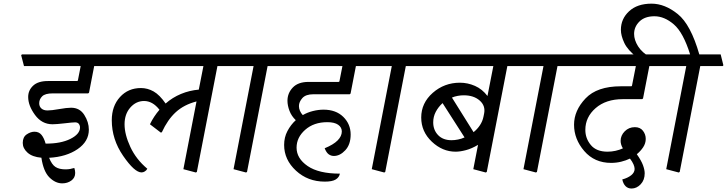

<svg xmlns="http://www.w3.org/2000/svg" viewBox="-20 -953 4055 1071"><path d="M471.7 -432.1H273.9Q231.9 -432.1 215.3 -415.8Q198.7 -399.4 198.7 -377Q198.7 -358.9 210.9 -347.9Q223.1 -336.9 245.1 -336.9Q267.6 -336.9 310.1 -344.5Q352.5 -352.1 376.5 -352.1Q424.8 -352.1 450.2 -312Q475.6 -272 475.6 -229.5Q475.6 -164.1 412.8 -121.1Q350.1 -78.1 253.9 -72.8Q269 -34.7 289.8 -21.5Q310.5 -8.3 345.2 -8.3Q360.4 -8.3 371.6 -10.5Q382.8 -12.7 394.5 -16.1Q397 -9.3 398.2 -2Q399.4 5.4 399.4 11.7Q399.4 38.6 377.9 54.2Q356.4 69.8 327.1 69.8Q289.1 69.8 255.6 36.6Q222.2 3.4 210.9 -73.2Q160.2 -77.6 133.5 -101.6Q106.9 -125.5 106.9 -155.8Q106.9 -188.5 128.9 -203.4Q150.9 -218.3 172.4 -218.3Q197.3 -218.3 211.7 -200.4Q226.1 -182.6 234.4 -151.9Q318.8 -151.4 372.6 -178.2Q426.3 -205.1 426.3 -242.2Q426.3 -253.4 419.7 -262Q413.1 -270.5 398.9 -270.5Q385.3 -270.5 339.8 -265.1Q294.4 -259.8 272.9 -259.8Q213.4 -259.8 175.3 -311.8Q137.2 -363.8 137.2 -412.1Q137.2 -449.2 164.8 -475.1Q192.4 -501 247.1 -501H409.7Q411.6 -501 412.8 -502Q414.1 -502.9 414.6 -504.9L430.2 -584.5H113.8L98.1 -645L102.1 -649.4H617.7L632.8 -588.9L629.4 -584.5H505.4L476.6 -436Z M1192.9 -584.5 1078.1 5.9 1072.8 9.3 1002.9 -9.3 1076.2 -387.2Q1006.3 -369.1 960.7 -327.4Q915 -285.6 882.8 -215.3L877 -213.4L816.4 -259.8Q827.1 -282.2 840.6 -302.5Q854 -322.8 869.6 -340.8Q850.1 -365.7 828.6 -377.7Q807.1 -389.6 783.7 -389.6Q738.8 -389.6 706.8 -353Q674.8 -316.4 674.8 -259.8Q674.8 -203.1 707 -133.5Q739.3 -64 801.8 -11.7Q796.9 -2.4 787.8 3.2Q778.8 8.8 769.5 8.8Q730.5 8.8 667 -83.5Q603.5 -175.8 603.5 -282.2Q603.5 -361.3 649.2 -411.6Q694.8 -461.9 766.1 -461.9Q803.2 -461.9 836.9 -442.9Q870.6 -423.8 903.8 -375.5Q941.9 -409.2 989.5 -429Q1037.1 -448.7 1088.9 -453.1L1114.7 -584.5H605L589.4 -645L593.3 -649.4H1306.6L1321.8 -588.9L1318.4 -584.5Z M1352.5 9.3 1282.7 -9.3 1394.5 -584.5H1293.9L1278.3 -645L1282.2 -649.4H1586.4L1601.6 -588.9L1598.1 -584.5H1472.7L1357.9 5.9Z M1965.3 -584.5 1935.5 -431.2 1930.7 -427.2H1728Q1685.5 -427.2 1666.5 -405.8Q1647.5 -384.3 1647.5 -361.3Q1647.5 -348.1 1653.1 -335Q1658.7 -321.8 1668.9 -311Q1695.3 -326.2 1725.6 -333.7Q1755.9 -341.3 1784.7 -341.3Q1854 -341.3 1895 -301Q1936 -260.7 1936 -202.6Q1936 -147 1906.2 -115Q1876.5 -83 1842.3 -83Q1827.1 -83 1814 -92Q1800.8 -101.1 1791 -126Q1839.8 -146 1863.3 -169.7Q1886.7 -193.4 1886.7 -219.7Q1886.7 -242.7 1866.2 -257.1Q1845.7 -271.5 1805.7 -271.5Q1730.5 -271.5 1682.4 -229Q1634.3 -186.5 1634.3 -129.4Q1634.3 -69.3 1696 -26.9Q1757.8 15.6 1876 15.6Q1872.1 36.1 1852.8 48.1Q1833.5 60.1 1792 60.1Q1696.8 60.1 1630.9 -1Q1564.9 -62 1564.9 -144.5Q1564.9 -187 1583.3 -221.9Q1601.6 -256.8 1629.9 -282.7Q1606 -305.2 1594.7 -335Q1583.5 -364.7 1583.5 -391.1Q1583.5 -433.6 1613.3 -464.8Q1643.1 -496.1 1701.2 -496.1H1868.7Q1870.6 -496.1 1871.8 -497.1Q1873 -498 1873.5 -500L1890.1 -584.5H1573.7L1558.1 -645L1562 -649.4H2077.6L2092.8 -588.9L2089.4 -584.5Z M2123.5 9.3 2053.7 -9.3 2165.5 -584.5H2064.9L2049.3 -645L2053.2 -649.4H2357.4L2372.6 -588.9L2369.1 -584.5H2243.7L2128.9 5.9Z M2810.1 -584.5 2695.3 5.9 2689.9 9.3 2620.1 -9.3 2646.5 -145Q2611.3 -124 2579.1 -115.5Q2546.9 -106.9 2521.5 -106.9Q2447.8 -106.9 2388.7 -162.8Q2329.6 -218.8 2329.6 -297.4Q2329.6 -378.4 2394 -435.1Q2458.5 -491.7 2545.4 -491.7Q2588.9 -491.7 2629.4 -473.9Q2669.9 -456.1 2699.2 -417.5L2731.9 -584.5H2344.7L2329.1 -645L2333 -649.4H2923.8L2939 -588.9L2935.5 -584.5ZM2676.8 -301.8 2680.2 -318.4Q2689.5 -362.3 2656.2 -391.8Q2623 -421.4 2566.9 -421.4Q2550.3 -421.4 2533 -418.2Q2515.6 -415 2501 -408.7L2621.6 -215.8Q2642.6 -232.4 2657.2 -254.6Q2671.9 -276.9 2676.8 -301.8ZM2396.5 -270.5Q2396.5 -228 2423.6 -199.5Q2450.7 -170.9 2499 -170.9Q2516.1 -170.9 2535.4 -174.8Q2554.7 -178.7 2571.3 -186.5L2448.7 -377.9Q2424.8 -356 2410.6 -328.9Q2396.5 -301.8 2396.5 -270.5Z M2969.7 9.3 2899.9 -9.3 3011.7 -584.5H2911.1L2895.5 -645L2899.4 -649.4H3203.6L3218.8 -588.9L3215.3 -584.5H3089.8L2975.1 5.9Z M3562 -399.9H3454.1Q3359.9 -399.9 3302.5 -349.9Q3245.1 -299.8 3245.1 -228.5Q3245.1 -180.7 3275.9 -143.8Q3306.6 -106.9 3369.1 -106.9Q3391.6 -106.9 3413.6 -111.8Q3435.5 -116.7 3454.6 -125.5Q3448.2 -135.7 3445.1 -146.2Q3441.9 -156.7 3441.9 -167Q3441.9 -197.3 3464.8 -220.5Q3487.8 -243.7 3521.5 -243.7Q3550.8 -243.7 3566.4 -223.6Q3582 -203.6 3582 -178.2Q3582 -153.3 3567.4 -131.3Q3552.7 -109.4 3532.2 -92.8Q3557.1 -57.6 3566.7 -31.5Q3576.2 -5.4 3576.2 13.7Q3576.2 51.3 3553.7 75Q3531.2 98.6 3502.9 98.6Q3482.4 98.6 3469.2 85.2Q3456.1 71.8 3451.2 47.9Q3481.4 40 3500.7 24.7Q3520 9.3 3520 -10.7Q3520 -21.5 3513.9 -35.9Q3507.8 -50.3 3494.1 -68.4Q3471.7 -57.6 3444.8 -51Q3418 -44.4 3388.7 -44.4Q3295.9 -44.4 3239 -110.6Q3182.1 -176.8 3182.1 -257.3Q3182.1 -336.4 3246.3 -404.1Q3310.5 -471.7 3443.4 -471.7H3501Q3502.9 -471.7 3503.9 -472.7Q3504.9 -473.6 3505.4 -475.6L3526.9 -584.5H3190.9L3175.3 -645L3179.2 -649.4H3720.2L3735.4 -588.9L3731.9 -584.5H3602.1L3566.9 -403.8Z M3766.1 9.3 3696.3 -9.3 3808.1 -584.5H3707.5L3691.9 -645L3695.8 -649.4H3829.6Q3791.5 -771.5 3738.8 -816.9Q3686 -862.3 3630.4 -862.3Q3576.7 -862.3 3546.9 -833Q3517.1 -803.7 3517.1 -763.7Q3517.1 -730 3539.3 -694.6Q3561.5 -659.2 3607.9 -633.3L3532.2 -634.3Q3481.4 -673.3 3462.4 -713.6Q3443.4 -753.9 3443.4 -786.6Q3443.4 -847.7 3489 -890.1Q3534.7 -932.6 3614.3 -932.6Q3688.5 -932.6 3760.7 -874.5Q3833 -816.4 3880.9 -649.4H4000L4015.1 -588.9L4011.7 -584.5H3886.2L3771.5 5.9Z"/></svg>

Font: Sitara
Style: Italic
Weight: 400
Italic angle: -11°
Designer: Neelakash Kshetrimayum
Foundry: Neelakash Kshetrimayum
Version: Version 1.000;PS Version 1.000;PS 1.0;hotconv 1.;hotconv 1.0